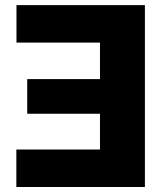

<svg xmlns="http://www.w3.org/2000/svg" viewBox="-20 -748 645 768"><path d="M559.6 -727.5V0H45.4V-149.9H379.9V-293H88.9V-431.6H379.9V-577.6H45.9V-727.5Z"/></svg>

Font: Inter Display Extra Bold
Style: Regular
Weight: 800
Designer: Rasmus Andersson
Foundry: rsms
Version: Version 4.000;git-4fc901f